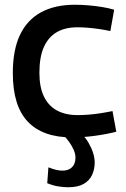

<svg xmlns="http://www.w3.org/2000/svg" viewBox="-20 -569 532 809"><path d="M34 -261Q34 -358 64 -421.5Q94 -485 152.5 -517Q211 -549 295 -549Q323 -549 352.5 -546.5Q382 -544 410 -539.5Q438 -535 461 -528L445 -438Q423 -443 399 -446.5Q375 -450 351.5 -452Q328 -454 306 -454Q254 -454 218.5 -433Q183 -412 164.5 -370Q146 -328 146 -262Q146 -202 165 -162.5Q184 -123 220 -103.5Q256 -84 307 -84Q330 -84 354.5 -86Q379 -88 404.5 -92Q430 -96 454 -101L470 -14Q432 -4 381.5 3Q331 10 284 10Q160 10 97 -56.5Q34 -123 34 -261ZM184 136Q201 143 216 146.5Q231 150 243 150Q269 150 283.5 135.5Q298 121 298 95Q298 80 291 63.5Q284 47 272 30Q260 13 244 -3H325Q341 12 353 32.5Q365 53 372 74.5Q379 96 379 116Q379 144 368 168Q357 192 332.5 206Q308 220 267 220Q248 220 226 216.5Q204 213 179 203Z"/></svg>

Font: Georama ExtraCondensed Thin Medium
Style: Regular
Weight: 500
Version: Version 1.001